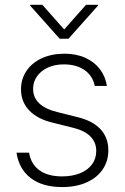

<svg xmlns="http://www.w3.org/2000/svg" viewBox="-20 -759 514 790"><path d="M242.2 -494.1Q205.6 -494.1 177 -481Q148.4 -467.8 132.3 -444.8Q116.2 -421.9 116.2 -393.6Q116.2 -322.3 215.8 -297.9L297.9 -277.3Q361.3 -262.2 393.6 -227.3Q425.8 -192.4 425.8 -140.6Q425.8 -96.2 402.6 -62Q379.4 -27.8 336.4 -8.5Q293.5 10.7 235.4 10.7Q155.3 10.7 106.7 -26.1Q58.1 -63 47.9 -130.9H99.6Q107.4 -83.5 142.3 -58.3Q177.2 -33.2 235.4 -33.2Q277.3 -33.2 309.3 -46.1Q341.3 -59.1 358.6 -82.8Q376 -106.4 376 -137.7Q376 -173.3 352.1 -197.5Q328.1 -221.7 280.3 -233.4L198.2 -253.9Q133.8 -269 100.1 -304.7Q66.4 -340.3 66.4 -391.6Q66.4 -434.1 89.1 -467.5Q111.8 -501 152.3 -519.5Q192.9 -538.1 245.1 -538.1Q293.5 -538.1 330.8 -521.2Q368.2 -504.4 390.9 -474.6Q413.6 -444.8 419.9 -405.3H370.1Q361.3 -447.3 327.9 -470.7Q294.4 -494.1 242.2 -494.1ZM244.1 -637.7 334 -739.3H382.8V-735.4L261.7 -599.6H225.6L104.5 -735.4V-739.3H154.3Z"/></svg>

Font: Pretendard GOV ExtraLight
Style: Regular
Weight: 200
Designer: Base glyphs from Inter by Rasmus Andersson; Hangeul glyphs from Noto Sans CJK(Source Han Sans) by Jang Soo-young and Kan
Foundry: Kil Hyung-jin
Version: Version 1.309